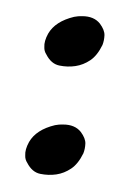

<svg xmlns="http://www.w3.org/2000/svg" viewBox="-64 -578 411 586"><g transform="rotate(10 141.0 -285.0)"><path d="M119.9 -526.6Q132.4 -531.4 143.9 -532.9Q179.4 -539.1 201 -519.9Q218.7 -503.1 220.9 -487.3Q223 -471.5 220.1 -457.1Q210.1 -422.5 191.6 -404.8Q173.1 -387.1 150.1 -379.4Q127.1 -371.7 101.4 -372.4Q75.8 -373.1 56.6 -398.6Q48 -407.7 46.5 -419.7Q42.2 -437.4 50.8 -462.4Q65.7 -503.1 119.9 -526.6ZM119.9 -190.9Q132.4 -195.7 143.9 -197.1Q179.4 -203.4 201 -184.2Q218.7 -167.4 220.9 -151.6Q223 -135.7 220.1 -121.3Q210.1 -86.8 191.6 -69.1Q173.1 -51.3 150.1 -43.6Q127.1 -36 101.4 -36.7Q75.8 -37.4 56.6 -62.8Q48 -71.9 46.5 -83.9Q42.2 -101.7 50.8 -126.6Q65.7 -167.4 119.9 -190.9Z"/></g></svg>

Font: Namteng
Style: Regular
Weight: 400
Designer: Khon Soe Zaw Thu
Foundry: MPUA
Version: Version 1.03 June 17, 2016